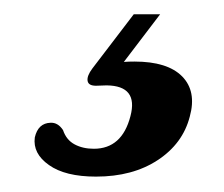

<svg xmlns="http://www.w3.org/2000/svg" viewBox="-20 -26 305 262"><path d="M162.5 -6.5H198.5L149 58.5Q155.5 58 163.5 58Q208.5 58 228.5 78.2Q248.5 98.5 239 133Q229.5 170 195.2 192.5Q161 215 111 215Q69 215 46.8 199.2Q24.5 183.5 27.5 161.5Q32 142 49 141.5Q59 141 66 151.5Q70.5 165 81.8 171Q93 177 108 177Q146.5 177 158 132.5Q169 91 125.5 90.5L111 91Q100.5 91 99.5 84.2Q98.5 77.5 106 67.5Z"/></svg>

Font: Fraunces 72pt S050 SemiBold
Style: Italic
Weight: 600
Italic angle: -16°
Version: Version 1.000; ttfautohint (v1.8.3)